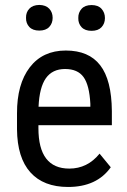

<svg xmlns="http://www.w3.org/2000/svg" viewBox="-20 -741 508 771"><path d="M164.1 -426.8Q138.2 -389.6 134.8 -312.5H342.8V-324.2Q338.9 -399.4 315.4 -431.6Q292 -463.9 241.2 -463.9Q190.4 -463.9 164.1 -426.8ZM258.3 -64Q331.1 -64 379.9 -124L424.8 -69.3Q368.7 9.8 253.4 9.8Q154.8 9.8 102.1 -48.8Q49.3 -107.4 48.3 -221.7V-285.6Q47.9 -403.3 99.6 -470.7Q151.4 -538.1 244.1 -538.1Q336.9 -538.1 382.3 -479Q428.2 -419.9 429.2 -294.9V-238.3H134.3V-226.1Q134.3 -64 258.3 -64ZM294.4 -668.5Q293.9 -690.4 307.6 -705.6Q321.3 -720.7 347.7 -720.7Q374 -720.7 387.7 -705.6Q401.4 -690.4 401.4 -668.5Q401.4 -646.5 387.7 -631.8Q374 -617.2 347.7 -617.2Q321.3 -617.2 307.6 -631.8Q293.9 -646.5 294.4 -668.5ZM84.5 -669.4Q84 -691.4 97.7 -706.1Q111.3 -720.7 137.7 -721.2Q164.1 -720.7 177.7 -706.1Q191.4 -691.4 191.4 -669.4Q191.4 -647.5 177.7 -632.8Q164.1 -618.2 137.7 -618.2Q111.3 -618.2 97.7 -632.8Q84 -647.5 84.5 -669.4Z"/></svg>

Font: RobotoCondensed-Regular
Style: Regular
Weight: 400
Designer: Google
Version: Version 2.001201; 2014